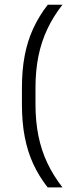

<svg xmlns="http://www.w3.org/2000/svg" viewBox="-20 -696 324 836"><path d="M134.5 -312.5V-243Q134.5 -168 147.2 -104.8Q160 -41.5 186 13.5Q212 68.5 252 120H187.5Q149.5 71.5 124.8 17.8Q100 -36 87.8 -99.5Q75.5 -163 75.5 -241V-314.5Q75.5 -392 87.8 -455.2Q100 -518.5 125 -572.5Q150 -626.5 188 -675.5H252Q212 -624.5 186 -569.2Q160 -514 147.2 -451Q134.5 -388 134.5 -312.5Z"/></svg>

Font: Anek Odia Light
Style: Regular
Weight: 300
Designer: Yesha Goshar & Mahesh Sahu (Odia), Yesha Goshar (Latin)
Foundry: Ek Type
Version: Version 1.003